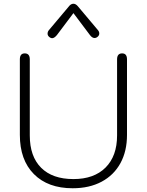

<svg xmlns="http://www.w3.org/2000/svg" viewBox="-20 -995 784 1025"><path d="M86 -275V-678Q86 -710 112 -710Q139 -710 139 -678V-272Q139 -160 199.5 -99.5Q260 -39 372 -39Q482 -39 543.5 -100.5Q605 -162 605 -272V-678Q605 -710 632 -710Q658 -710 658 -678V-275Q658 -188 623 -124Q588 -60 522.5 -25Q457 10 368 10Q236 10 161 -65.5Q86 -141 86 -275ZM234 -815Q234 -826 241 -834L347 -960Q358 -975 372 -975Q385 -975 397 -960L503 -834Q510 -826 510 -816Q510 -805 499 -797Q493 -792 485 -792Q472 -792 460 -808L372 -925L284 -808Q270 -791 258 -791Q252 -791 245 -796Q234 -804 234 -815Z"/></svg>

Font: Kodchasan ExtraLight
Style: Regular
Weight: 275
Version: Version 1.000; ttfautohint (v1.6)